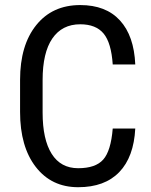

<svg xmlns="http://www.w3.org/2000/svg" viewBox="-20 -741 607 770"><path d="M522.5 -225.6Q516.6 -111.3 458.3 -50.8Q399.9 9.8 293.5 9.8Q186.5 9.8 123.5 -71.5Q60.5 -152.8 60.5 -292V-420.9Q60.5 -559.6 125.2 -640.1Q189.9 -720.7 301.8 -720.7Q404.8 -720.7 461.2 -658.9Q517.6 -597.2 522.5 -482.4H432.1Q426.3 -569.3 395.5 -606.4Q364.7 -643.6 301.8 -643.6Q229 -643.6 189.9 -586.7Q150.9 -529.8 150.9 -419.9V-289.6Q150.9 -181.6 187.3 -124Q223.6 -66.4 293.5 -66.4Q363.3 -66.4 394 -101.1Q424.8 -135.7 432.1 -225.6Z"/></svg>

Font: Roboto Condensed
Style: Regular
Weight: 400
Designer: Google
Version: Version 2.001047; 2015